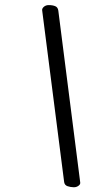

<svg xmlns="http://www.w3.org/2000/svg" viewBox="-20 -689 438 772"><path d="M276.7 63.9Q263.4 63.7 251.7 59.7Q240 55.7 238 43.4L149.5 -647.6Q148.5 -654.8 156.5 -661.8Q164.6 -668.7 176.5 -668.5Q192.4 -668.4 202.6 -663.9Q212.7 -659.5 214.5 -646.1L302.6 45Q303.6 52.2 295.4 58.1Q287.2 64.1 276.7 63.9Z"/></svg>

Font: EB Garamond
Style: Italic
Weight: 400
Italic angle: -17.2°
Designer: Georg Duffner and Octavio Pardo
Foundry: Georg Duffner
Version: Version 1.001